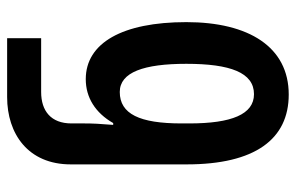

<svg xmlns="http://www.w3.org/2000/svg" viewBox="-162 -638 810 525"><g transform="rotate(-90 242.5 -375.0)"><path d="M247 10C377 10 445 -99 445 -270C445 -445 388 -545 289 -545C239 -545 197 -519 169 -470H164C167 -505 168 -527 168 -548V-584C168 -640 202 -667 254 -667H401V-760H240C140 -760 56 -703 56 -586V-269C56 -82 125 10 247 10ZM248 -85C193 -85 168 -146 168 -262V-283C168 -398 194 -452 254 -452C308 -452 331 -386 331 -270C331 -150 307 -85 248 -85Z"/></g></svg>

Font: Noto Sans Georgian ExtraCondensed SemiBold
Style: Regular
Weight: 600
Width: 2
Designer: Monotype Design Team, Akaki Razmadze
Foundry: Google LLC
Version: Version 2.005